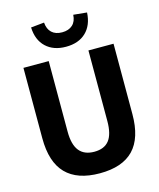

<svg xmlns="http://www.w3.org/2000/svg" viewBox="-135 -1025 933 1130"><g transform="rotate(-15 331.5 -460.0)"><path d="M332 11Q195 11 126 -60Q57 -131 57 -276V-705H211V-275Q211 -196 241.5 -158Q272 -120 333 -120Q394 -120 423.5 -157.5Q453 -195 453 -275V-705H606V-276Q606 -131 538 -60Q470 11 332 11ZM332 -760Q256 -760 210.5 -803Q165 -846 162 -923L243 -931Q246 -891 269 -869.5Q292 -848 332 -848Q372 -848 395.5 -869.5Q419 -891 421 -931L503 -923Q499 -846 454 -803Q409 -760 332 -760Z"/></g></svg>

Font: Nunito Sans 12pt ExtraLight
Style: Weight 830 Width 84 Optical size 12.0 YTLC 445
Weight: 830
Width: 4
Designer: Vernon Adams
Foundry: Vernon Adams
Version: Version 3.101;gftools[0.9.27]